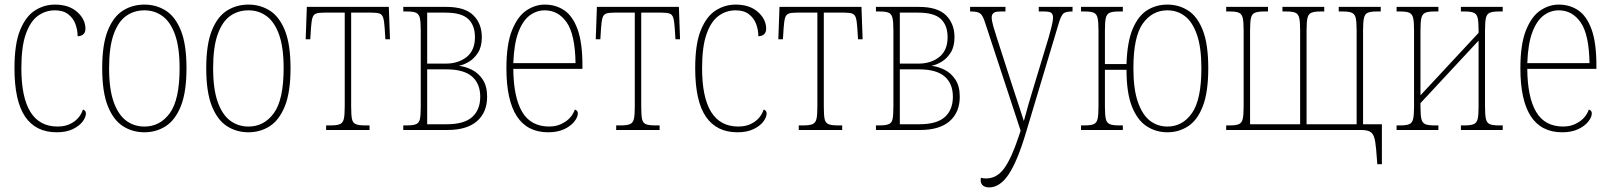

<svg xmlns="http://www.w3.org/2000/svg" viewBox="-20 -566 7006 836"><path d="M227 10Q136 10 89.5 -58Q43 -126 43 -269Q43 -376 68 -436Q93 -496 133 -521Q173 -546 219 -546Q280 -546 316 -514Q352 -482 352 -441Q352 -410 318 -408Q318 -435 308.5 -461Q299 -487 277 -504Q255 -521 219 -521Q178 -521 145 -497Q112 -473 92.5 -418Q73 -363 73 -269Q73 -15 231 -15Q271 -15 300.5 -35Q330 -55 341 -89Q354 -85 354 -72Q354 -56 340 -37Q326 -18 297.5 -4Q269 10 227 10Z M609 10Q557 10 515.5 -16.5Q474 -43 449.5 -104Q425 -165 425 -269Q425 -373 449.5 -433.5Q474 -494 515.5 -520Q557 -546 609 -546Q660 -546 701.5 -520Q743 -494 767.5 -433.5Q792 -373 792 -269Q792 -165 767.5 -104Q743 -43 701.5 -16.5Q660 10 609 10ZM609 -15Q677 -15 719.5 -73.5Q762 -132 762 -269Q762 -360 742 -415.5Q722 -471 687.5 -496Q653 -521 609 -521Q563 -521 528.5 -496Q494 -471 474.5 -415.5Q455 -360 455 -269Q455 -178 475 -122Q495 -66 529.5 -40.5Q564 -15 609 -15Z M1062 10Q1010 10 968.5 -16.5Q927 -43 902.5 -104Q878 -165 878 -269Q878 -373 902.5 -433.5Q927 -494 968.5 -520Q1010 -546 1062 -546Q1113 -546 1154.5 -520Q1196 -494 1220.5 -433.5Q1245 -373 1245 -269Q1245 -165 1220.5 -104Q1196 -43 1154.5 -16.5Q1113 10 1062 10ZM1062 -15Q1130 -15 1172.5 -73.5Q1215 -132 1215 -269Q1215 -360 1195 -415.5Q1175 -471 1140.5 -496Q1106 -521 1062 -521Q1016 -521 981.5 -496Q947 -471 927.5 -415.5Q908 -360 908 -269Q908 -178 928 -122Q948 -66 982.5 -40.5Q1017 -15 1062 -15Z M1400 0V-20H1420Q1447 -20 1460 -25.5Q1473 -31 1477 -48Q1481 -65 1481 -102V-511H1390Q1368 -511 1356.5 -507Q1345 -503 1340.5 -488.5Q1336 -474 1334 -443L1331 -395H1311L1316 -536H1673L1678 -395H1658L1655 -443Q1653 -474 1648.5 -488.5Q1644 -503 1632.5 -507Q1621 -511 1599 -511H1509V-102Q1509 -65 1512.5 -48Q1516 -31 1529 -25.5Q1542 -20 1569 -20H1589V0Z M1736 0V-20H1752Q1779 -20 1792 -25.5Q1805 -31 1808.5 -48Q1812 -65 1812 -102V-434Q1812 -471 1808 -488Q1804 -505 1791.5 -510.5Q1779 -516 1753 -516H1736V-536H1923Q2004 -536 2041 -499.5Q2078 -463 2078 -404Q2078 -363 2061.5 -337Q2045 -311 2022.5 -297.5Q2000 -284 1980 -280V-279Q2007 -276 2035 -262Q2063 -248 2082 -219.5Q2101 -191 2101 -145Q2101 -77 2057 -38.5Q2013 0 1928 0ZM1840 -289H1920Q1976 -289 2012 -318Q2048 -347 2048 -404Q2048 -456 2018.5 -483.5Q1989 -511 1920 -511H1840ZM1840 -25H1925Q2001 -25 2036 -56.5Q2071 -88 2071 -145Q2071 -202 2035 -233Q1999 -264 1924 -264H1840Z M2367 10Q2185 10 2185 -269Q2185 -374 2209.5 -434.5Q2234 -495 2272 -520.5Q2310 -546 2352 -546Q2400 -546 2437 -521Q2474 -496 2495 -438Q2516 -380 2516 -281V-266H2215Q2216 -143 2253.5 -79Q2291 -15 2372 -15Q2409 -15 2440 -35Q2471 -55 2483 -89Q2496 -85 2496 -72Q2496 -56 2480.5 -36.5Q2465 -17 2436.5 -3.5Q2408 10 2367 10ZM2486 -291Q2484 -416 2447.5 -468.5Q2411 -521 2352 -521Q2316 -521 2286 -498.5Q2256 -476 2237 -425.5Q2218 -375 2215 -291Z M2663 0V-20H2683Q2710 -20 2723 -25.5Q2736 -31 2740 -48Q2744 -65 2744 -102V-511H2653Q2631 -511 2619.5 -507Q2608 -503 2603.5 -488.5Q2599 -474 2597 -443L2594 -395H2574L2579 -536H2936L2941 -395H2921L2918 -443Q2916 -474 2911.5 -488.5Q2907 -503 2895.5 -507Q2884 -511 2862 -511H2772V-102Q2772 -65 2775.5 -48Q2779 -31 2792 -25.5Q2805 -20 2832 -20H2852V0Z M3191 10Q3100 10 3053.5 -58Q3007 -126 3007 -269Q3007 -376 3032 -436Q3057 -496 3097 -521Q3137 -546 3183 -546Q3244 -546 3280 -514Q3316 -482 3316 -441Q3316 -410 3282 -408Q3282 -435 3272.5 -461Q3263 -487 3241 -504Q3219 -521 3183 -521Q3142 -521 3109 -497Q3076 -473 3056.5 -418Q3037 -363 3037 -269Q3037 -15 3195 -15Q3235 -15 3264.5 -35Q3294 -55 3305 -89Q3318 -85 3318 -72Q3318 -56 3304 -37Q3290 -18 3261.5 -4Q3233 10 3191 10Z M3458 0V-20H3478Q3505 -20 3518 -25.5Q3531 -31 3535 -48Q3539 -65 3539 -102V-511H3448Q3426 -511 3414.5 -507Q3403 -503 3398.5 -488.5Q3394 -474 3392 -443L3389 -395H3369L3374 -536H3731L3736 -395H3716L3713 -443Q3711 -474 3706.5 -488.5Q3702 -503 3690.5 -507Q3679 -511 3657 -511H3567V-102Q3567 -65 3570.5 -48Q3574 -31 3587 -25.5Q3600 -20 3627 -20H3647V0Z M3794 0V-20H3810Q3837 -20 3850 -25.5Q3863 -31 3866.5 -48Q3870 -65 3870 -102V-434Q3870 -471 3866 -488Q3862 -505 3849.5 -510.5Q3837 -516 3811 -516H3794V-536H3981Q4062 -536 4099 -499.5Q4136 -463 4136 -404Q4136 -363 4119.5 -337Q4103 -311 4080.5 -297.5Q4058 -284 4038 -280V-279Q4065 -276 4093 -262Q4121 -248 4140 -219.5Q4159 -191 4159 -145Q4159 -77 4115 -38.5Q4071 0 3986 0ZM3898 -289H3978Q4034 -289 4070 -318Q4106 -347 4106 -404Q4106 -456 4076.5 -483.5Q4047 -511 3978 -511H3898ZM3898 -25H3983Q4059 -25 4094 -56.5Q4129 -88 4129 -145Q4129 -202 4093 -233Q4057 -264 3982 -264H3898Z M4287 250Q4270 250 4260 242Q4250 234 4250 218Q4250 212 4251 208Q4260 211 4274 211Q4320 211 4352 167.5Q4384 124 4415 30L4424 3L4269 -468Q4260 -497 4249 -506.5Q4238 -516 4208 -516H4204V-536H4358V-516H4337Q4313 -516 4305.5 -509Q4298 -502 4298 -491Q4298 -476 4305 -451.5Q4312 -427 4319 -406L4386 -198Q4401 -153 4414 -113Q4427 -73 4438 -39Q4447 -73 4458.5 -113Q4470 -153 4484 -198L4547 -406Q4553 -428 4559 -451.5Q4565 -475 4565 -491Q4565 -502 4558.5 -509Q4552 -516 4527 -516H4503V-536H4650V-516H4648Q4617 -516 4608 -505Q4599 -494 4591 -468L4447 12Q4410 136 4372 193Q4334 250 4287 250Z M5063 10Q5013 10 4972.5 -16.5Q4932 -43 4908.5 -102.5Q4885 -162 4885 -262H4791V-102Q4791 -65 4795 -48Q4799 -31 4812 -25.5Q4825 -20 4851 -20H4869V0H4687V-20H4704Q4730 -20 4742.5 -25.5Q4755 -31 4759 -48Q4763 -65 4763 -102V-434Q4763 -471 4759 -488Q4755 -505 4742.5 -510.5Q4730 -516 4703 -516H4687V-536H4869V-516H4851Q4825 -516 4812 -510.5Q4799 -505 4795 -488Q4791 -471 4791 -434V-287H4885Q4888 -384 4912 -440.5Q4936 -497 4975 -521.5Q5014 -546 5063 -546Q5113 -546 5153.5 -520Q5194 -494 5217.5 -433.5Q5241 -373 5241 -269Q5241 -165 5217.5 -104Q5194 -43 5153.5 -16.5Q5113 10 5063 10ZM5063 -15Q5129 -15 5170 -73.5Q5211 -132 5211 -269Q5211 -360 5191.5 -415.5Q5172 -471 5139 -496Q5106 -521 5063 -521Q4997 -521 4956 -463.5Q4915 -406 4915 -269Q4915 -178 4934.5 -122Q4954 -66 4987 -40.5Q5020 -15 5063 -15Z M5977 149 5972 85Q5969 49 5963 31Q5957 13 5944 6.5Q5931 0 5905 0H5319V-20H5336Q5362 -20 5374.5 -25.5Q5387 -31 5391 -48Q5395 -65 5395 -102V-434Q5395 -471 5391 -488Q5387 -505 5374.5 -510.5Q5362 -516 5336 -516H5319V-536H5501V-516H5483Q5457 -516 5444 -510.5Q5431 -505 5427 -488Q5423 -471 5423 -434V-25H5641V-434Q5641 -471 5637 -488Q5633 -505 5620.5 -510.5Q5608 -516 5581 -516H5564V-536H5746V-516H5729Q5703 -516 5690 -510.5Q5677 -505 5673 -488Q5669 -471 5669 -434V-25H5887V-434Q5887 -471 5883 -488Q5879 -505 5866 -510.5Q5853 -516 5827 -516H5809V-536H5992V-516H5974Q5948 -516 5935.5 -510.5Q5923 -505 5919 -488Q5915 -471 5915 -434V-25H5997V149Z M6061 0V-20H6078Q6104 -20 6116.5 -25.5Q6129 -31 6133 -48Q6137 -65 6137 -102V-434Q6137 -471 6133 -488Q6129 -505 6116.5 -510.5Q6104 -516 6078 -516H6061V-536H6243V-516H6225Q6199 -516 6186 -510.5Q6173 -505 6169 -488Q6165 -471 6165 -434V-151L6418 -423V-434Q6418 -471 6414 -488Q6410 -505 6397 -510.5Q6384 -516 6358 -516H6341V-536H6523V-516H6506Q6479 -516 6466.5 -510.5Q6454 -505 6450 -488Q6446 -471 6446 -434V-102Q6446 -65 6450 -48Q6454 -31 6466.5 -25.5Q6479 -20 6506 -20H6523V0H6341V-20H6358Q6384 -20 6397 -25.5Q6410 -31 6414 -48Q6418 -65 6418 -102V-389L6165 -117V-102Q6165 -65 6169 -48Q6173 -31 6185.5 -25.5Q6198 -20 6225 -20H6243V0Z M6782 10Q6600 10 6600 -269Q6600 -374 6624.5 -434.5Q6649 -495 6687 -520.5Q6725 -546 6767 -546Q6815 -546 6852 -521Q6889 -496 6910 -438Q6931 -380 6931 -281V-266H6630Q6631 -143 6668.5 -79Q6706 -15 6787 -15Q6824 -15 6855 -35Q6886 -55 6898 -89Q6911 -85 6911 -72Q6911 -56 6895.5 -36.5Q6880 -17 6851.5 -3.5Q6823 10 6782 10ZM6901 -291Q6899 -416 6862.5 -468.5Q6826 -521 6767 -521Q6731 -521 6701 -498.5Q6671 -476 6652 -425.5Q6633 -375 6630 -291Z"/></svg>

Font: Noto Serif Condensed Thin
Style: Regular
Weight: 100
Width: 3
Designer: Monotype Design Team
Foundry: Monotype Imaging Inc.
Version: Version 2.013; ttfautohint (v1.8.4.7-5d5b)